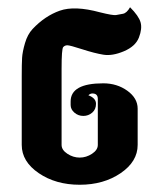

<svg xmlns="http://www.w3.org/2000/svg" viewBox="-20 -510 440 530"><path d="M339 -490Q363 -466 368 -448.5Q373 -431 363.5 -406.5Q354 -382 322 -368.5Q290 -355 265.5 -359Q241 -363 207 -374Q173 -385 166 -385Q159 -385 154.5 -380Q150 -375 150 -320V-218V-110Q150 -96 166 -85.5Q182 -75 200 -75Q218 -75 234 -85.5Q250 -96 250 -110V-237Q250 -252 235 -252Q229 -252 224 -247Q245 -239 245 -223.5Q245 -208 234.5 -199Q224 -190 210 -190Q196 -190 185.5 -199Q175 -208 175 -220V-230Q175 -280 265 -280Q303 -280 331.5 -259.5Q360 -239 360 -210V-110Q360 -64 313 -32Q266 0 200 0Q134 0 87 -32Q40 -64 40 -110V-300Q40 -334 41 -350.5Q42 -367 49 -391Q56 -415 70 -430Q104 -466 145 -480.5Q186 -495 256 -476Q292 -467 300.5 -468.5Q309 -470 319.5 -472Q330 -474 339 -490Z"/></svg>

Font: SOV_ThonBuri
Style: Book
Weight: 400
Version: Version 1.00